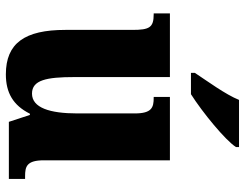

<svg xmlns="http://www.w3.org/2000/svg" viewBox="-108 -698 816 639"><g transform="rotate(90 299.5 -378.0)"><path d="M222 -619V-606H293C353 -644 447 -721 469 -756V-766H312C294 -721 249 -660 222 -619ZM227 10C288 10 330 -14 358 -70H362L385 0H575V-54H566C534 -54 513 -59 513 -117V-536H302V-482H305C337 -482 357 -476 357 -419V-228C357 -136 338 -77 291 -77C246 -77 236 -125 236 -218V-536H24V-482H27C71 -482 79 -468 79 -411V-188C79 -53 123 10 227 10Z"/></g></svg>

Font: Noto Serif Condensed ExtraBold
Style: Regular
Weight: 800
Width: 3
Designer: Monotype Design Team
Foundry: Monotype Imaging Inc.
Version: Version 2.013